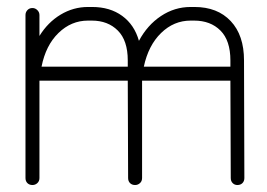

<svg xmlns="http://www.w3.org/2000/svg" viewBox="-20 -530 764 550"><path d="M93 -20Q93 -11 87 -5.5Q81 0 73 0Q64 0 58.5 -5.5Q53 -11 53 -20V-487Q53 -495 58.5 -501Q64 -507 73 -507Q81 -507 87 -501Q93 -495 93 -487V-427Q117 -466 153.5 -488Q190 -510 232 -510H244Q295 -510 330 -484.5Q365 -459 378 -413Q402 -458 441 -484Q480 -510 526 -510H537Q603 -510 641 -469.5Q679 -429 679 -357L680 -20Q680 -11 674.5 -5.5Q669 0 660 0Q652 0 646.5 -5.5Q641 -11 641 -20L640 -299H387Q387 -290 387 -279V-20Q387 -11 381 -5.5Q375 0 367 0Q358 0 352.5 -5.5Q347 -11 347 -20L346 -299H93Q93 -290 93 -279ZM526 -471Q478 -471 441.5 -435.5Q405 -400 392 -339H640V-357Q640 -414 611.5 -442.5Q583 -471 536 -471ZM232 -471Q184 -471 147.5 -435.5Q111 -400 99 -339H346V-357Q346 -414 317.5 -442.5Q289 -471 243 -471Z"/></svg>

Font: Libertine Sup Light
Style: Regular
Weight: 300
Designer: Bastien Sozeau
Foundry: NBR — Bastien Sozeau
Version: Version 2.003; ttfautohint (v1.8.4.7-5d5b);gftools[0.9.33]